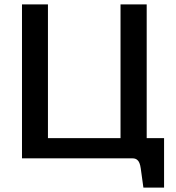

<svg xmlns="http://www.w3.org/2000/svg" viewBox="-20 -723 801 873"><path d="M647 -703V-95H726V130H632L620 43Q616 13 604 4Q596 -3 583 -3H80V-703H198V-95H528V-703Z"/></svg>

Font: Kanit Cyrillic
Style: Regular
Weight: 400
Designer: Katatrad Team, Sasha Pavljenko
Foundry: CadsonDemak, Pavljenko + Design
Version: Version 1.002;Fontself Maker 3.5.7